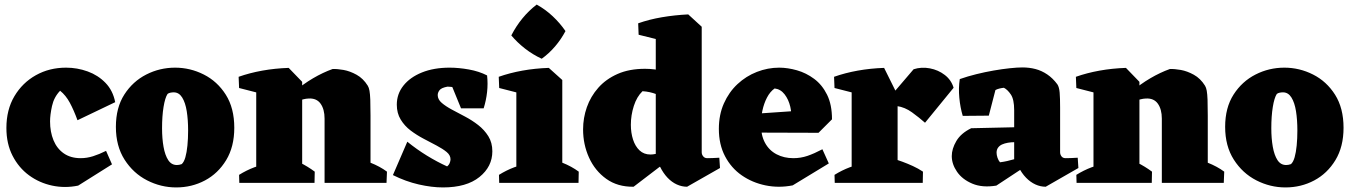

<svg xmlns="http://www.w3.org/2000/svg" viewBox="-20 -800 5911 840"><path d="M322 12Q264 24 208 12Q152 0 107 -33Q62 -66 35 -118.5Q8 -171 8 -240Q8 -320 43 -379Q78 -438 137 -471Q196 -504 269 -504Q318 -504 363.5 -487.5Q409 -471 441.5 -437.5Q474 -404 484 -353L319 -274Q303 -318 285.5 -350.5Q268 -383 243 -403Q216 -375 207.5 -336Q199 -297 199 -269Q199 -223 214 -186.5Q229 -150 259 -129Q289 -108 333 -108Q360 -108 387 -116.5Q414 -125 444 -140L470 -81Z M751 20Q684 20 623.5 -11Q563 -42 525 -101.5Q487 -161 487 -245Q487 -329 524 -386.5Q561 -444 620 -474Q679 -504 746 -504Q812 -504 871.5 -474Q931 -444 968 -385.5Q1005 -327 1005 -241Q1005 -158 969.5 -99.5Q934 -41 876.5 -10.5Q819 20 751 20ZM754 -78Q764 -78 775 -82Q785 -91 791 -112Q797 -133 800 -163.5Q803 -194 803 -229Q803 -276 797 -313.5Q791 -351 777 -373.5Q763 -396 740 -396Q733 -396 725.5 -394.5Q718 -393 713 -389Q702 -372 695.5 -332Q689 -292 689 -239Q689 -194 695.5 -157.5Q702 -121 716 -99.5Q730 -78 754 -78Z M1101 0V-445L1243 -503L1302 -442V0ZM1400 0V-281Q1400 -322 1382.5 -346.5Q1365 -371 1330 -369Q1307 -368 1281.5 -356.5Q1256 -345 1231 -328.5Q1206 -312 1182 -294L1181 -315Q1221 -360 1263.5 -396Q1306 -432 1349.5 -457.5Q1393 -483 1435 -498Q1455 -499 1483 -494Q1511 -489 1540 -473Q1569 -457 1589 -425Q1594 -417 1596.5 -403Q1599 -389 1600 -364Q1601 -339 1601 -294V0ZM1026 -415 1024 -464Q1072 -481 1127.5 -491Q1183 -501 1243 -503L1238 -417L1151 -383ZM1027 0 1026 -35Q1058 -55 1092.5 -68Q1127 -81 1158 -88L1150 0ZM1193 0 1226 -115Q1259 -105 1292.5 -88.5Q1326 -72 1357 -49L1356 0ZM1492 0 1525 -115Q1558 -105 1600 -88.5Q1642 -72 1673 -49L1671 0Z M1918 20Q1869 20 1812 7Q1755 -6 1699 -34L1762 -180Q1804 -146 1848 -119Q1892 -92 1936 -72Q1944 -78 1947.5 -87Q1951 -96 1951 -103Q1951 -121 1934 -135Q1917 -149 1890.5 -163Q1864 -177 1833.5 -193Q1803 -209 1776.5 -229Q1750 -249 1733 -277Q1716 -305 1716 -342Q1716 -389 1745 -425.5Q1774 -462 1826 -483Q1878 -504 1947 -504Q1987 -504 2031.5 -496Q2076 -488 2111 -470L2074 -379Q2044 -397 2006.5 -408.5Q1969 -420 1938 -421Q1911 -416 1903 -405.5Q1895 -395 1895 -384Q1895 -365 1912.5 -350Q1930 -335 1957 -320.5Q1984 -306 2014.5 -290Q2045 -274 2072 -253Q2099 -232 2116.5 -204Q2134 -176 2134 -138Q2134 -71 2077.5 -25.5Q2021 20 1918 20ZM1997 -326 1934 -480 2111 -470Q2115 -434 2111 -397.5Q2107 -361 2096 -326Z M2239 0V-445L2381 -503L2440 -450V0ZM2164 0 2163 -35Q2195 -55 2229.5 -68Q2264 -81 2295 -88L2287 0ZM2332 0 2365 -115Q2398 -105 2439.5 -88.5Q2481 -72 2512 -49L2511 0ZM2164 -415 2162 -464Q2210 -481 2265.5 -491Q2321 -501 2381 -503L2376 -417L2289 -383ZM2350 -543Q2311 -561 2277 -587.5Q2243 -614 2217 -645Q2238 -686 2266 -720Q2294 -754 2328 -780Q2366 -759 2398 -729Q2430 -699 2454 -664Q2435 -628 2408.5 -597Q2382 -566 2350 -543Z M2752 17Q2682 18 2632.5 -17.5Q2583 -53 2557 -110.5Q2531 -168 2531 -234Q2531 -284 2547.5 -331Q2564 -378 2597.5 -416Q2631 -454 2682 -476.5Q2733 -499 2802 -499Q2844 -499 2884.5 -488.5Q2925 -478 2968 -456L2946 -315Q2928 -340 2904 -358.5Q2880 -377 2851.5 -388Q2823 -399 2791 -401Q2766 -377 2753 -336.5Q2740 -296 2740 -254Q2740 -219 2749.5 -189.5Q2759 -160 2778 -142Q2797 -124 2826 -124Q2846 -124 2876 -134.5Q2906 -145 2938 -168L2930 -119ZM2986 17Q2963 17 2941 7Q2919 -3 2900.5 -22.5Q2882 -42 2868 -70L2849 -73V-679L2991 -737L3050 -683V-134Q3050 -124 3056.5 -116Q3063 -108 3074 -108Q3086 -108 3097.5 -108.5Q3109 -109 3127 -110L3130 -65ZM2774 -648 2772 -698Q2820 -715 2875.5 -724.5Q2931 -734 2991 -737L2986 -651L2899 -617Z M3448 11Q3387 23 3329 11Q3271 -1 3225 -33Q3179 -65 3152 -116.5Q3125 -168 3125 -236Q3125 -298 3147 -347.5Q3169 -397 3206.5 -432Q3244 -467 3291.5 -485.5Q3339 -504 3389 -504Q3426 -504 3466.5 -492.5Q3507 -481 3542 -455Q3577 -429 3598.5 -385.5Q3620 -342 3620 -278L3440 -271Q3445 -301 3437.5 -333Q3430 -365 3412.5 -387.5Q3395 -410 3369 -413Q3349 -399 3335.5 -373Q3322 -347 3315.5 -316Q3309 -285 3309 -257Q3309 -208 3327 -175Q3345 -142 3377.5 -125Q3410 -108 3451 -108Q3483 -108 3512.5 -118Q3542 -128 3578 -147L3606 -85ZM3561 -219 3251 -220 3235 -299 3512 -318 3620 -278Z M3706 0V-445L3848 -503L3907 -384V0ZM3782 -246 3818 -311 3977 -497Q4011 -508 4048 -501Q4085 -494 4113.5 -472Q4142 -450 4152 -416L4027 -263Q4001 -286 3970 -308.5Q3939 -331 3904 -336ZM3631 -415 3629 -464Q3677 -481 3732.5 -491Q3788 -501 3848 -503L3843 -417L3756 -383ZM3632 0 3631 -35Q3663 -55 3697.5 -68Q3732 -81 3763 -88L3755 0ZM3850 0 3883 -107Q3905 -101 3928 -92.5Q3951 -84 3974 -73.5Q3997 -63 4018 -49L4017 0Z M4555 17Q4532 17 4510 7Q4488 -3 4469 -22.5Q4450 -42 4436 -70L4417 -73V-318Q4417 -365 4402.5 -386.5Q4388 -408 4372 -416Q4362 -415 4352 -412.5Q4342 -410 4335 -406L4306 -294L4192 -293Q4181 -330 4177 -372.5Q4173 -415 4179 -454Q4213 -466 4251.5 -475.5Q4290 -485 4327.5 -491.5Q4365 -498 4398 -501.5Q4431 -505 4453 -505Q4483 -505 4510 -498Q4537 -491 4561.5 -474.5Q4586 -458 4606 -431Q4614 -419 4616 -395Q4618 -371 4618 -329V-134Q4618 -124 4624 -116Q4630 -108 4642 -108Q4654 -108 4665.5 -108.5Q4677 -109 4695 -110L4698 -65ZM4339 12Q4278 22 4234 3.5Q4190 -15 4167 -48.5Q4144 -82 4144 -117Q4144 -149 4164 -183Q4184 -217 4229 -239L4451 -244V-178H4419Q4404 -178 4389.5 -175.5Q4375 -173 4364 -168Q4353 -163 4346.5 -154Q4340 -145 4340 -132Q4340 -122 4344 -110Q4348 -98 4355 -90Q4371 -92 4386.5 -95.5Q4402 -99 4417.5 -103.5Q4433 -108 4445 -111L4462 -69Z M4764 0V-445L4906 -503L4965 -442V0ZM5063 0V-281Q5063 -322 5045.5 -346.5Q5028 -371 4993 -369Q4970 -368 4944.5 -356.5Q4919 -345 4894 -328.5Q4869 -312 4845 -294L4844 -315Q4884 -360 4926.5 -396Q4969 -432 5012.5 -457.5Q5056 -483 5098 -498Q5118 -499 5146 -494Q5174 -489 5203 -473Q5232 -457 5252 -425Q5257 -417 5259.5 -403Q5262 -389 5263 -364Q5264 -339 5264 -294V0ZM4689 -415 4687 -464Q4735 -481 4790.5 -491Q4846 -501 4906 -503L4901 -417L4814 -383ZM4690 0 4689 -35Q4721 -55 4755.5 -68Q4790 -81 4821 -88L4813 0ZM4856 0 4889 -115Q4922 -105 4955.5 -88.5Q4989 -72 5020 -49L5019 0ZM5155 0 5188 -115Q5221 -105 5263 -88.5Q5305 -72 5336 -49L5334 0Z M5604 20Q5537 20 5476.5 -11Q5416 -42 5378 -101.5Q5340 -161 5340 -245Q5340 -329 5377 -386.5Q5414 -444 5473 -474Q5532 -504 5599 -504Q5665 -504 5724.5 -474Q5784 -444 5821 -385.5Q5858 -327 5858 -241Q5858 -158 5822.5 -99.5Q5787 -41 5729.5 -10.5Q5672 20 5604 20ZM5607 -78Q5617 -78 5628 -82Q5638 -91 5644 -112Q5650 -133 5653 -163.5Q5656 -194 5656 -229Q5656 -276 5650 -313.5Q5644 -351 5630 -373.5Q5616 -396 5593 -396Q5586 -396 5578.5 -394.5Q5571 -393 5566 -389Q5555 -372 5548.5 -332Q5542 -292 5542 -239Q5542 -194 5548.5 -157.5Q5555 -121 5569 -99.5Q5583 -78 5607 -78Z"/></svg>

Font: Eczar ExtraBold
Style: Regular
Weight: 800
Designer: Vaibhav Singh
Foundry: Rosetta Type Foundry
Version: Version 2.000